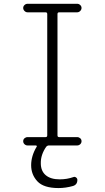

<svg xmlns="http://www.w3.org/2000/svg" viewBox="-20 -750 540 990"><path d="M214.8 -43Q223.6 -43 223.6 -51.8V-677.7Q223.6 -686.5 214.8 -686.5H122.1Q113.3 -686.5 106.4 -693.4Q99.6 -700.2 99.6 -709Q99.6 -717.8 106.4 -724.1Q113.3 -730.5 122.1 -730.5H377.9Q386.7 -730.5 393.6 -724.1Q400.4 -717.8 400.4 -709Q400.4 -700.2 393.6 -693.4Q386.7 -686.5 377.9 -686.5H285.2Q276.4 -686.5 276.4 -677.7V-51.8Q276.4 -43 285.2 -43H377.9Q386.7 -43 393.6 -37.1Q400.4 -31.2 400.4 -22Q400.4 -12.7 393.6 -6.3Q386.7 0 377.9 0H232.4Q224.6 0 218.8 5.9Q189.5 47.9 190.4 91.8Q190.4 131.8 215.8 153.3Q241.2 174.8 288.1 174.8Q325.2 174.8 358.4 163.1Q365.2 160.2 372.1 165Q378.9 169.9 378.9 177.7Q378.9 202.1 356.4 209Q318.4 219.7 282.2 219.7Q205.1 219.7 172.9 185.1Q140.6 150.4 140.6 102.1Q140.6 53.7 168.9 6.8Q170.9 4.9 169.4 2.4Q168 0 165 0H122.1Q113.3 0 106.4 -6.3Q99.6 -12.7 99.6 -22Q99.6 -31.2 106.4 -37.1Q113.3 -43 122.1 -43Z"/></svg>

Font: Rounded-X Mgen+ 1mn light
Style: Regular
Weight: 200
Designer: [Source Han Sans]
Ryoko NISHIZUKA  (kana & ideographs); Paul D. Hunt (Latin, Greek & Cyrillic); Wenlong ZHANG  (bopomofo
Version: Version 1.059.20150602